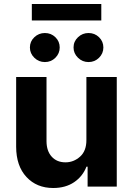

<svg xmlns="http://www.w3.org/2000/svg" viewBox="-20 -929 662 956"><path d="M410.2 -232.2V-545.5H561.4V0H416.2V-99.1H410.5Q392 -51.1 349.3 -22Q306.5 7.1 245 7.1Q162.6 7.1 111.7 -47.8Q60.7 -102.6 60.4 -198.2V-545.5H211.6V-225.1Q212 -176.8 237.6 -148.8Q263.1 -120.7 306.1 -120.7Q346.9 -120.7 378.7 -149.1Q410.5 -177.6 410.2 -232.2ZM203.5 -620Q172.9 -620 150.9 -641.5Q128.9 -663 128.9 -692.5Q128.9 -722.7 150.9 -743.6Q172.9 -764.6 203.5 -764.6Q234.4 -764.6 255.9 -743.6Q277.3 -722.7 277.3 -692.5Q277.3 -663 255.9 -641.5Q234.4 -620 203.5 -620ZM420.8 -620Q390.3 -620 368.3 -641.5Q346.2 -663 346.2 -692.5Q346.2 -722.7 368.3 -743.6Q390.3 -764.6 420.8 -764.6Q451.7 -764.6 473.2 -743.6Q494.7 -722.7 494.7 -692.5Q494.7 -663 473.2 -641.5Q451.7 -620 420.8 -620ZM484.4 -909.1V-827.1H138.5V-909.1Z"/></svg>

Font: Inter Zeller
Style: Bold
Weight: 700
Designer: Rasmus Andersson; Joe Bland
Foundry: zeller
Version: Version 3.015;git-dec3a8cb1